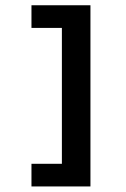

<svg xmlns="http://www.w3.org/2000/svg" viewBox="-20 -604 466 712"><path d="M315.4 87.4H96.7V3.4H209.5V-500.5H96.7V-584.5H315.4Z"/></svg>

Font: Amiri Typewriter
Style: Bold
Weight: 700
Monospace: yes
Designer: Khaled Hosny
Version: Version 1.1